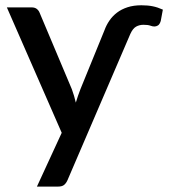

<svg xmlns="http://www.w3.org/2000/svg" viewBox="-20 -538 644 728"><path d="M376 -423Q383 -442.5 394.8 -459.8Q406.5 -477 423.5 -490Q440.5 -503 463.5 -510.5Q486.5 -518 516 -518Q540.5 -518 559 -514.2Q577.5 -510.5 597.5 -501.5L589.5 -458.5Q585.5 -445.5 578.8 -441.5Q572 -437.5 565.5 -437.5Q558.5 -437.5 549.8 -440.8Q541 -444 524 -444Q508.5 -444 496 -437Q483.5 -430 474 -409L236 145Q231 156.5 223.2 163Q215.5 169.5 199.5 169.5H120L214 -34.5L6 -510H99.5Q112.5 -510 120 -503.8Q127.5 -497.5 130.5 -489L252.5 -199.5Q261.5 -175 267.5 -149Q271.5 -162 275.8 -174.8Q280 -187.5 285 -200Z"/></svg>

Font: Lato SemiBold
Style: Regular
Weight: 600
Designer: Lukasz Dziedzic with Adam Twardoch and Botio Nikoltchev
Foundry: tyPoland Lukasz Dziedzic
Version: Version 2.015; 2015-08-06; http://www.latofonts.com/